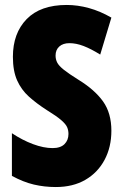

<svg xmlns="http://www.w3.org/2000/svg" viewBox="-20 -744 494 774"><path d="M205 10Q159 10 116.5 0Q74 -10 28 -35V-207Q70 -179 113 -163Q156 -147 192 -147Q224 -147 240 -163Q256 -179 256 -204Q256 -219 250.5 -231.5Q245 -244 226.5 -260Q208 -276 169 -300Q127 -327 96.5 -354.5Q66 -382 49 -420Q32 -458 32 -515Q32 -610 87.5 -667Q143 -724 249 -724Q293 -724 338.5 -711.5Q384 -699 429 -673L384 -524Q347 -547 317 -558.5Q287 -570 260 -570Q234 -570 219 -556.5Q204 -543 204 -520Q204 -505 210.5 -492Q217 -479 237 -463Q257 -447 297 -422Q362 -382 395.5 -335Q429 -288 429 -217Q429 -151 401.5 -99.5Q374 -48 324 -19Q274 10 205 10Z"/></svg>

Font: Noto Sans ExtraCondensed Black
Style: Regular
Weight: 900
Width: 2
Designer: Monotype Design Team
Foundry: Monotype Imaging Inc.
Version: Version 2.013; ttfautohint (v1.8.4.7-5d5b)